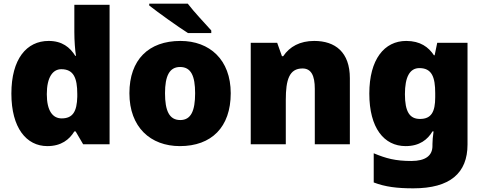

<svg xmlns="http://www.w3.org/2000/svg" viewBox="-20 -786 2633 1046"><path d="M238 10C314 10 358 -26 385 -70H392L433 0H577V-760H385V-612C385 -565 389 -510 394 -482H390C361 -528 319 -563 245 -563C125 -563 42 -465 42 -276C42 -89 124 10 238 10ZM316 -141C268 -141 235 -181 235 -273C235 -366 268 -409 314 -409C381 -409 401 -361 401 -274V-259C399 -179 377 -141 316 -141Z M1003 -766H793V-756C841 -718 950 -640 1004 -606H1131V-620C1098 -657 1037 -721 1003 -766ZM1237 -278C1237 -461 1122 -563 963 -563C790 -563 685 -461 685 -278C685 -93 800 10 960 10C1132 10 1237 -93 1237 -278ZM879 -278C879 -372 903 -421 961 -421C1021 -421 1043 -372 1043 -278C1043 -183 1021 -132 962 -132C902 -132 879 -183 879 -278Z M1692 -563C1614 -563 1558 -532 1523 -480H1516L1490 -553H1346V0H1537V-242C1537 -352 1556 -413 1628 -413C1675 -413 1695 -375 1695 -302V0H1886V-360C1886 -502 1806 -563 1692 -563Z M2193 -563C2074 -563 1992 -463 1992 -276C1992 -89 2072 10 2190 10C2266 10 2310 -26 2336 -70H2342C2338 -43 2336 -18 2336 -1V9C2336 62 2298 91 2221 91C2134 91 2083 77 2016 49V208C2079 232 2143 240 2232 240C2432 240 2527 157 2527 1V-553H2362L2348 -485H2344C2315 -529 2270 -563 2193 -563ZM2265 -415C2333 -415 2351 -365 2351 -279V-256C2351 -177 2330 -138 2268 -138C2212 -138 2186 -177 2186 -273C2186 -366 2212 -415 2265 -415Z"/></svg>

Font: Noto Sans Lao Looped Black
Style: Regular
Weight: 900
Designer: Mark Frömberg, Ben Mitchell
Foundry: The Fontpad Ltd
Version: Version 1.002